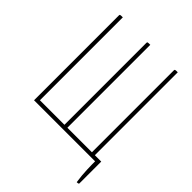

<svg xmlns="http://www.w3.org/2000/svg" viewBox="-241 -824 1107 1107"><g transform="rotate(45 313.0 -270.0)"><path d="M601 -24H549V-700C527 -700 525 -700 525 -690V-24H325V-700C302 -700 301 -700 301 -690V-24H101V-700C78 -700 77 -700 77 -690V0H575C575 29 575 96 585 160C590 160 601 160 601 154Z"/></g></svg>

Font: Yanone Kaffeesatz Extra Light
Style: Regular
Weight: 200
Designer: Yanone (Cyrillic: Daniel Pouzeot & Huerta Tipografica)
Foundry: Yanone
Version: Version 1.100;PS 001.100;hotconv 1.0.70;makeotf.lib2.5.58329